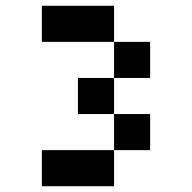

<svg xmlns="http://www.w3.org/2000/svg" viewBox="-20 -895 665 665"><path d="M125 -875H375V-750H125ZM375 -750H500V-625H375ZM375 -625V-500H250V-625ZM375 -500H500V-375H375ZM375 -375V-250H125V-375Z"/></svg>

Font: Dogica Pixel
Style: Regular
Weight: 400
Designer: Roberto Mocci
Version: Version 001.000